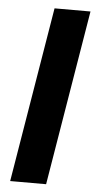

<svg xmlns="http://www.w3.org/2000/svg" viewBox="-53 -761 396 794"><g transform="rotate(5 145.0 -364.0)"><path d="M290.1 -727.5 169.5 0H20.3L140.9 -727.5Z"/></g></svg>

Font: Inter Variable
Style: Italic
Weight: 400
Italic angle: -9.39999°
Designer: Rasmus Andersson
Foundry: rsms
Version: Version 4.001;git-9221beed3